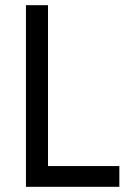

<svg xmlns="http://www.w3.org/2000/svg" viewBox="-20 -720 490 740"><path d="M80 -700V0H440V-80H165V-700Z"/></svg>

Font: Jost-400-Book
Style: Regular
Weight: 400
Version: Version 3.200; ttfautohint (v0.97) -l 8 -r 50 -G 200 -x 14 -